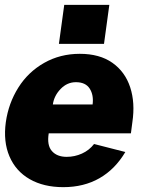

<svg xmlns="http://www.w3.org/2000/svg" viewBox="-20 -762 600 792"><path d="M255 -115Q288 -115 318 -128.5Q348 -142 368 -168L497 -135Q455 -64 390.5 -27Q326 10 241 10Q160 10 102.5 -23Q45 -56 19 -117Q-7 -178 4 -258Q15 -336 55.5 -400.5Q96 -465 162 -502.5Q228 -540 309 -540Q391 -540 443.5 -503Q496 -466 517 -402Q538 -338 526 -258L520 -212H181Q173 -163 194 -139Q215 -115 255 -115ZM362 -331Q367 -370 350 -396.5Q333 -423 293 -423Q257 -423 230 -395Q203 -367 198 -331ZM409 -581H223L245 -742H431Z"/></svg>

Font: Morrison ExtraBold
Style: Regular
Weight: 800
Designer: Pablo Impallari, Rodrigo Fuenzalida (Modified by Dan O. Williams)
Version: Version 0.03;June 6, 2019;FontCreator 11.5.0.2425 64-bit; tt